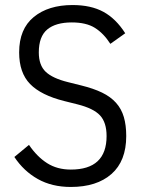

<svg xmlns="http://www.w3.org/2000/svg" viewBox="-20 -730 565 762"><path d="M261 12Q186 12 130 -19.5Q74 -51 37 -107L95 -155Q127 -108 167 -82.5Q207 -57 261 -57Q403 -57 403 -190Q403 -244 377 -272Q351 -300 287 -316L235 -329Q143 -352 99.5 -396.5Q56 -441 56 -522Q56 -615 114 -662.5Q172 -710 268 -710Q341 -710 390.5 -683Q440 -656 477 -598L418 -556Q391 -598 356.5 -619.5Q322 -641 265 -641Q201 -641 167.5 -613Q134 -585 134 -522Q134 -471 161.5 -445Q189 -419 250 -404L302 -391Q351 -379 385 -362.5Q419 -346 440.5 -322Q462 -298 471.5 -265.5Q481 -233 481 -190Q481 -91 422.5 -39.5Q364 12 261 12Z"/></svg>

Font: IBM Plex Sans Condensed
Style: Regular
Weight: 400
Width: 3
Designer: Mike Abbink, Paul van der Laan, Pieter van Rosmalen
Foundry: Bold Monday
Version: Version 1.1